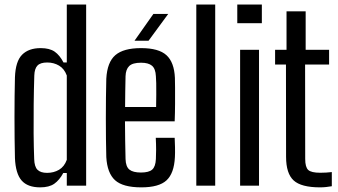

<svg xmlns="http://www.w3.org/2000/svg" viewBox="-20 -820 1494 848"><path d="M157.5 7.5Q102 7.5 75.5 -22.8Q49 -53 46 -121.5Q45 -161.5 44.5 -208Q44 -254.5 44 -302.2Q44 -350 44.5 -395.5Q45 -441 46 -478.5Q48.5 -549 77.5 -578.2Q106.5 -607.5 159.5 -607.5Q199 -607.5 221.5 -591.8Q244 -576 260.5 -544H275V-800H360.5V0H275V-56H259.5Q242.5 -24.5 219.8 -8.5Q197 7.5 157.5 7.5ZM188 -56.5Q217.5 -56.5 240.8 -70.2Q264 -84 275 -114V-486.5Q264 -516.5 240.8 -530.2Q217.5 -544 188.5 -544Q158.5 -544 145.5 -530.5Q132.5 -517 131.5 -486.5Q129.5 -425 128.8 -359Q128 -293 128.5 -230.8Q129 -168.5 131 -117.5Q132 -83.5 145.8 -70Q159.5 -56.5 188 -56.5Z M604 7.5Q523 7.5 488.2 -24Q453.5 -55.5 449.5 -126Q448.5 -161.5 448 -205.8Q447.5 -250 447.5 -297.2Q447.5 -344.5 448 -390Q448.5 -435.5 449.5 -472.5Q453.5 -545.5 489.5 -576.5Q525.5 -607.5 603 -607.5Q681 -607.5 715.2 -576.2Q749.5 -545 752.5 -476Q753 -464.5 753.2 -432.8Q753.5 -401 753.2 -360.8Q753 -320.5 751.5 -284H532Q532 -243.5 532.8 -202Q533.5 -160.5 534.5 -117.5Q535.5 -84 551.5 -71Q567.5 -58 602.5 -58Q637.5 -58 652.2 -71Q667 -84 668.5 -117.5Q669.5 -132.5 669.5 -158Q669.5 -183.5 668 -211.5H751.5Q752.5 -195 753 -168.8Q753.5 -142.5 752.5 -126Q749 -54.5 715.5 -23.5Q682 7.5 604 7.5ZM532.5 -347.5H669.5Q670 -375 670.2 -403Q670.5 -431 670 -452.8Q669.5 -474.5 668.5 -483.5Q667 -516.5 651.2 -529.8Q635.5 -543 603 -543Q565.5 -543 550.5 -528.2Q535.5 -513.5 534.5 -483.5Q534 -450 533.2 -415.8Q532.5 -381.5 532.5 -347.5ZM574 -640 657.5 -758.5H723L636 -640Z M847 0V-800H930.5V0Z M1028 -717.5V-800H1136.5V-717.5ZM1040.5 0V-600H1124V0Z M1393.5 7.5Q1310.5 7.5 1277 -23Q1243.5 -53.5 1243.5 -127.5L1243 -535H1195V-600H1245.5V-770H1330V-600H1433.5V-535H1327.5L1328 -118Q1328 -82 1341.2 -69.5Q1354.5 -57 1394.5 -57Q1409.5 -57 1420.5 -57.8Q1431.5 -58.5 1445.5 -60V2.5Q1433.5 4.5 1420.8 6Q1408 7.5 1393.5 7.5Z"/></svg>

Font: Big Shoulders
Style: Regular
Weight: 400
Designer: Patric King
Foundry: XO Type Co
Version: Version 2.002